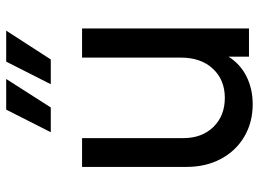

<svg xmlns="http://www.w3.org/2000/svg" viewBox="-128 -696 836 620"><g transform="rotate(-90 290.0 -386.0)"><path d="M61 -202V-539H154V-212Q154 -152 190 -115Q226 -78 284 -78Q342 -78 378 -116.5Q414 -155 414 -220V-539H508V0H417V-66Q393 -28 353 -8Q313 12 263 12Q205 12 159 -15Q113 -42 87 -90.5Q61 -139 61 -202ZM246 -784H345L253 -640H173ZM401 -784H501L408 -640H328Z"/></g></svg>

Font: Eudoxus Sans Medium
Style: Regular
Weight: 500
Designer: Stijn de Vries
Foundry: tokotype
Version: Version 2.005